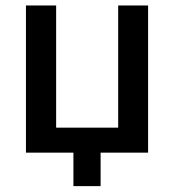

<svg xmlns="http://www.w3.org/2000/svg" viewBox="-20 -542 614 683"><path d="M506.8 -522.5V1H337.9V120.1H241.2V1H72.3V-522.5H179.7V-87.9H400.4V-522.5Z"/></svg>

Font: Gen Shin Gothic Medium
Style: Regular
Weight: 500
Designer: [Source Han Sans]
Ryoko NISHIZUKA  (kana & ideographs); Paul D. Hunt (Latin, Greek & Cyrillic); Wenlong ZHANG  (bopomofo
Version: Version 1.002.20150607